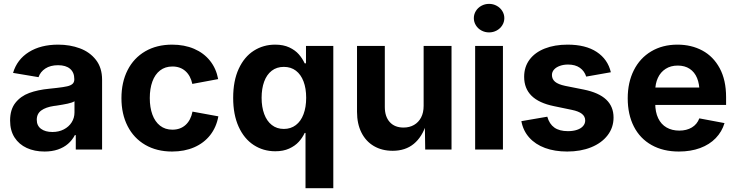

<svg xmlns="http://www.w3.org/2000/svg" viewBox="-20 -788 3885 1012"><path d="M33.2 -152.8Q33.2 -210.4 61 -245.8Q88.9 -281.2 134 -297.9Q179.2 -314.5 239.3 -320.3L279.8 -324.7Q314.5 -328.6 333.7 -333Q353 -337.4 362.3 -345.9Q371.6 -354.5 371.6 -369.1V-371.6Q371.6 -406.2 349.4 -425.3Q327.1 -444.3 286.1 -444.3Q245.6 -444.3 219 -426.8Q192.4 -409.2 183.1 -381.3L48.8 -403.8Q69.8 -474.6 132.3 -513.7Q194.8 -552.7 286.6 -552.7Q348.6 -552.7 401.1 -533.2Q453.6 -513.7 485.8 -472.2Q518.1 -430.7 518.1 -367.7V0H379.4V-75.7H374.5Q360.8 -49.3 338.6 -30Q316.4 -10.7 285.2 0Q253.9 10.7 214.8 10.7Q162.1 10.7 121.1 -8.1Q80.1 -26.9 56.6 -63.5Q33.2 -100.1 33.2 -152.8ZM372.6 -195.3V-254.4Q361.8 -247.1 336.7 -241.7Q311.5 -236.3 276.4 -231L264.2 -229.5Q221.2 -223.1 197.5 -205.8Q173.8 -188.5 173.8 -156.7Q173.8 -125.5 196.3 -108.9Q218.8 -92.3 256.3 -92.3Q290 -92.3 316.4 -106Q342.8 -119.6 357.7 -143.1Q372.6 -166.5 372.6 -195.3Z M620.1 -270.5Q620.1 -354.5 652.6 -418.5Q685.1 -482.4 745.6 -517.6Q806.2 -552.7 887.2 -552.7Q951.7 -552.7 1002.9 -530.8Q1054.2 -508.8 1086.9 -467.8Q1119.6 -426.8 1129.9 -371.1L993.7 -345.7Q984.4 -389.2 957.3 -413.3Q930.2 -437.5 888.7 -437.5Q850.6 -437.5 823.7 -416.7Q796.9 -396 783.2 -358.4Q769.5 -320.8 769.5 -271Q769.5 -221.7 783.2 -184.1Q796.9 -146.5 823.7 -125.5Q850.6 -104.5 888.7 -104.5Q930.7 -104.5 958.3 -129.6Q985.8 -154.8 994.6 -199.7L1130.9 -174.8Q1120.6 -117.7 1087.9 -75.9Q1055.2 -34.2 1003.7 -11.7Q952.1 10.7 887.2 10.7Q806.2 10.7 745.6 -24.4Q685.1 -59.6 652.6 -123.3Q620.1 -187 620.1 -270.5Z M1590.3 204.1V-87.4H1585.9Q1574.2 -62 1554.7 -40.5Q1535.2 -19 1504.2 -4.9Q1473.1 9.3 1431.2 9.3Q1367.7 9.3 1317.1 -23.7Q1266.6 -56.6 1237.8 -120.1Q1209 -183.6 1209 -272Q1209 -362.3 1238.3 -425.5Q1267.6 -488.8 1317.9 -520.8Q1368.2 -552.7 1430.2 -552.7Q1473.6 -552.7 1504.9 -538.1Q1536.1 -523.4 1555.2 -501.5Q1574.2 -479.5 1585.9 -454.1H1592.8V-545.9H1736.8V204.1ZM1593.8 -272.5Q1593.8 -322.3 1579.8 -358.9Q1565.9 -395.5 1539.6 -415.5Q1513.2 -435.5 1476.1 -435.5Q1438.5 -435.5 1412.1 -415Q1385.7 -394.5 1372.3 -357.7Q1358.9 -320.8 1358.9 -272.5Q1358.9 -224.1 1372.6 -187Q1386.2 -149.9 1412.6 -129.2Q1439 -108.4 1476.1 -108.4Q1512.7 -108.4 1539.3 -128.7Q1565.9 -148.9 1579.8 -186Q1593.8 -223.1 1593.8 -272.5Z M1861.8 -198.7V-545.9H2008.3V-224.1Q2008.3 -173.3 2034.4 -144.5Q2060.5 -115.7 2106.9 -115.7Q2138.2 -115.7 2162.1 -129.4Q2186 -143.1 2199.5 -168.7Q2212.9 -194.3 2212.9 -230V-545.9H2359.9V0H2221.2L2219.2 -136.2H2227.5Q2205.6 -66.4 2161.1 -29.8Q2116.7 6.8 2049.8 6.8Q1993.2 6.8 1950.7 -18.1Q1908.2 -43 1885 -89.4Q1861.8 -135.7 1861.8 -198.7Z M2484.4 -545.9H2630.9V0H2484.4ZM2477.5 -692.4Q2477.5 -712.7 2488.3 -730.1Q2499 -747.6 2517.6 -757.6Q2536.1 -767.6 2557.8 -767.6Q2579.5 -767.6 2598 -757.5Q2616.5 -747.5 2627.3 -730.2Q2638.2 -712.9 2638.2 -692.4Q2638.2 -671.9 2627.3 -654.6Q2616.5 -637.3 2598 -627.2Q2579.5 -617.2 2557.8 -617.2Q2536.1 -617.2 2517.6 -627.2Q2499 -637.2 2488.3 -654.6Q2477.5 -672.1 2477.5 -692.4Z M2728 -149.4 2864.7 -172.9Q2875.5 -134.3 2902.1 -115.5Q2928.7 -96.7 2973.6 -96.7Q3001 -96.7 3021.7 -103.8Q3042.5 -110.8 3053.5 -123.8Q3064.5 -136.7 3064.5 -152.8Q3064.5 -174.3 3047.1 -188Q3029.8 -201.7 2993.7 -209L2899.9 -228.5Q2820.8 -244.6 2781.7 -283.2Q2742.7 -321.8 2742.7 -383.3Q2742.7 -435.1 2771 -473.4Q2799.3 -511.7 2851.3 -532.2Q2903.3 -552.7 2971.7 -552.7Q3066.9 -552.7 3125.2 -514.2Q3183.6 -475.6 3199.7 -407.2L3069.8 -384.3Q3060.5 -413.6 3036.4 -430.7Q3012.2 -447.8 2974.1 -447.8Q2950.2 -447.8 2930.7 -440.7Q2911.1 -433.6 2900.1 -421.1Q2889.2 -408.7 2889.2 -392.6Q2889.2 -371.1 2905.5 -357.2Q2921.9 -343.3 2959 -335.4L3057.1 -315.9Q3136.2 -299.8 3175 -263.2Q3213.9 -226.6 3213.9 -168.5Q3213.9 -115.7 3182.6 -75Q3151.4 -34.2 3095.9 -11.7Q3040.5 10.7 2969.7 10.7Q2903.8 10.7 2852.8 -8.1Q2801.8 -26.9 2769.5 -63Q2737.3 -99.1 2728 -149.4Z M3288.6 -270Q3288.6 -353.5 3320.8 -417.7Q3353 -481.9 3412.6 -517.3Q3472.2 -552.7 3550.8 -552.7Q3624 -552.7 3681.9 -521.7Q3739.7 -490.7 3773.4 -428.5Q3807.1 -366.2 3807.1 -275.9V-234.9H3348.6V-326.7H3735.4L3667 -302.2Q3667 -345.2 3654.1 -376.7Q3641.1 -408.2 3615.2 -425.3Q3589.4 -442.4 3552.2 -442.4Q3515.1 -442.4 3488.3 -425Q3461.4 -407.7 3447.5 -377.4Q3433.6 -347.2 3433.6 -308.6V-243.7Q3433.6 -197.3 3449.2 -164.8Q3464.8 -132.3 3493.4 -116Q3522 -99.6 3560.5 -99.6Q3599.1 -99.6 3626.7 -116.2Q3654.3 -132.8 3666 -164.1L3798.8 -139.2Q3785.2 -93.8 3752.4 -59.8Q3719.7 -25.9 3670.2 -7.6Q3620.6 10.7 3558.1 10.7Q3475.6 10.7 3414.6 -23.4Q3353.5 -57.6 3321 -121.1Q3288.6 -184.6 3288.6 -270Z"/></svg>

Font: Inter RS Variable
Style: Regular
Weight: 400
Designer: Rasmus Andersson (customised by Maria Ramos and Noel Pretorius)
Foundry: rsms
Version: Version 3.001;Glyphs 3.2.3 (3260)